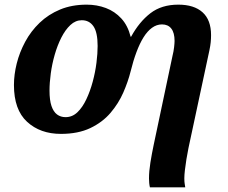

<svg xmlns="http://www.w3.org/2000/svg" viewBox="-20 -566 983 826"><path d="M625 240Q623 232 622 222Q621 212 621 202Q621 171 627 133.5Q633 96 641 58L722 -325Q727 -345 729 -363Q731 -381 731 -390Q731 -425 717 -443Q703 -461 677 -461Q654 -461 634 -446.5Q614 -432 597.5 -405.5Q581 -379 567 -341.5Q553 -304 542 -259Q531 -215 510.5 -168Q490 -121 455.5 -80.5Q421 -40 368.5 -15Q316 10 242 10Q153 10 96.5 -42Q40 -94 40 -200Q40 -245 52 -293Q64 -341 88.5 -386.5Q113 -432 150.5 -468Q188 -504 238.5 -525Q289 -546 353 -546Q397 -546 435.5 -531.5Q474 -517 502 -486.5Q530 -456 542 -408H544Q579 -472 627 -509Q675 -546 747 -546Q815 -546 851.5 -513Q888 -480 888 -415Q888 -400 886.5 -384.5Q885 -369 881 -350L791 70Q786 94 782 119Q778 144 775.5 165.5Q773 187 773 201Q773 216 774.5 224.5Q776 233 777 240ZM262 -62Q291 -62 313 -83Q335 -104 351.5 -139Q368 -174 379 -215Q390 -256 395 -296Q400 -336 400 -368Q400 -427 382 -453Q364 -479 332 -479Q305 -479 283 -458.5Q261 -438 244 -404.5Q227 -371 215.5 -331Q204 -291 198.5 -250.5Q193 -210 193 -176Q193 -135 201.5 -110Q210 -85 225.5 -73.5Q241 -62 262 -62Z"/></svg>

Font: Noto Serif
Style: Italic
Weight: 400
Italic angle: -12°
Designer: Monotype Design Team
Foundry: Monotype Imaging Inc.
Version: Version 2.013